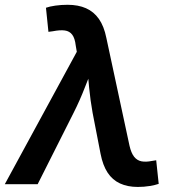

<svg xmlns="http://www.w3.org/2000/svg" viewBox="-47 -758 727 790"><path d="M-27.3 0 269 -544.9 264.6 -570.8Q261.2 -600.6 250.2 -615.2Q239.3 -629.9 219.7 -632.6Q200.2 -635.3 170.4 -629.4L152.3 -627L142.1 -726.1Q156.7 -731.4 180.9 -734.9Q205.1 -738.3 231 -738.3Q274.9 -738.3 306.9 -724.1Q338.9 -710 359.9 -680.2Q380.9 -650.4 390.6 -602.1L485.8 -158.7Q492.7 -128.4 504.9 -113Q517.1 -97.7 535.2 -94.2Q553.2 -90.8 577.6 -95.7L595.7 -98.6L606 -1.5Q592.3 3.4 569.1 7.3Q545.9 11.2 520 11.2Q478 11.2 446.8 -3.2Q415.5 -17.6 395.8 -47.6Q376 -77.6 366.7 -125.5L334 -293.9Q324.7 -345.7 319.8 -396.7Q314.9 -447.8 310.1 -501H343.8Q321.3 -447.8 301.5 -396.5Q281.7 -345.2 255.9 -293.9L107.9 0Z"/></svg>

Font: Inter 16pt SemiBold
Style: Italic
Weight: 600
Italic angle: -9.3988°
Version: Version 4.001;git-66647c0bb